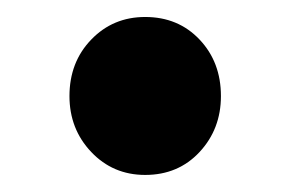

<svg xmlns="http://www.w3.org/2000/svg" viewBox="-20 -193 340 225"><path d="M150.1 12Q112.4 12 86.9 -14.9Q61.4 -41.8 61.4 -80.4Q61.4 -120.2 86.9 -146.6Q112.4 -173.1 150.1 -173.1Q188.9 -173.1 213.9 -146.6Q238.9 -120.2 238.9 -80.4Q238.9 -41.8 213.9 -14.9Q188.9 12 150.1 12Z"/></svg>

Font: Source Sans 3
Style: Regular
Weight: 200
Designer: Paul D. Hunt
Foundry: Adobe
Version: Version 3.046;hotconv 1.0.118;makeotfexe 2.5.65603